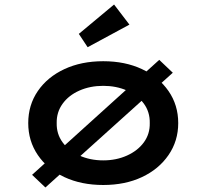

<svg xmlns="http://www.w3.org/2000/svg" viewBox="-20 -809 910 850"><path d="M181 21 122 -35 685 -544 745 -487ZM437 10Q340 10 265 -25Q190 -60 147.5 -122.5Q105 -185 105 -264Q105 -344 147.5 -406Q190 -468 265 -503Q340 -538 437 -538Q534 -538 608.5 -503Q683 -468 726 -406Q769 -344 769 -264Q769 -185 726 -122.5Q683 -60 608.5 -25Q534 10 437 10ZM437 -99Q495 -99 542.5 -120.5Q590 -142 617 -179Q644 -216 643 -264Q644 -313 617 -350Q590 -387 542.5 -408Q495 -429 437 -429Q379 -429 331.5 -408Q284 -387 257 -349.5Q230 -312 231 -264Q230 -216 257 -179Q284 -142 331.5 -120.5Q379 -99 437 -99ZM368 -600 329 -659 485 -789 553 -700Z"/></svg>

Font: Lexend Peta Medium
Style: Regular
Weight: 500
Designer: Bonnie Shaver-Troup, Thomas Jockin
Foundry: Lexend
Version: Version 1.007